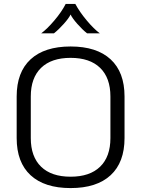

<svg xmlns="http://www.w3.org/2000/svg" viewBox="-20 -948 720 979"><path d="M65 -244V-456Q65 -580 136 -645.5Q207 -711 340 -711Q473 -711 544 -645.5Q615 -580 615 -456V-244Q615 -120 544 -54.5Q473 11 340 11Q207 11 136 -54.5Q65 -120 65 -244ZM543 -244V-456Q543 -551 490.5 -602Q438 -653 340 -653Q242 -653 189.5 -602Q137 -551 137 -456V-244Q137 -149 189.5 -98Q242 -47 340 -47Q438 -47 490.5 -98Q543 -149 543 -244ZM315 -928H364Q386 -887 422.5 -843.5Q459 -800 489 -778H424Q400 -797 374 -826.5Q348 -856 340 -874Q331 -855 305 -826Q279 -797 255 -778H190Q220 -800 257 -843.5Q294 -887 315 -928Z"/></svg>

Font: KoHo
Style: Regular
Weight: 400
Version: Version 1.000; ttfautohint (v1.6)